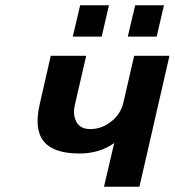

<svg xmlns="http://www.w3.org/2000/svg" viewBox="-20 -713 667 733"><path d="M578.1 -573.2H467.8L496.1 -692.9H606ZM368.2 -573.2H257.8L286.1 -692.9H396ZM324.2 -220.2Q368.7 -220.2 405 -249.3Q441.4 -278.3 451.2 -321.8L492.2 -500H627L512.2 0H377L416 -167Q360.8 -127 283.2 -127Q184.6 -127 147 -173.3Q109.4 -219.7 131.8 -315.9L173.8 -500H309.1L266.1 -314Q256.8 -274.4 272 -247.3Q287.1 -220.2 324.2 -220.2Z"/></svg>

Font: Perun
Style: Bold Italic
Weight: 700
Italic angle: -12°
Foundry: Copyright (c) Stefan Peev, Context Ltd, 2016
Version: Version 001.000